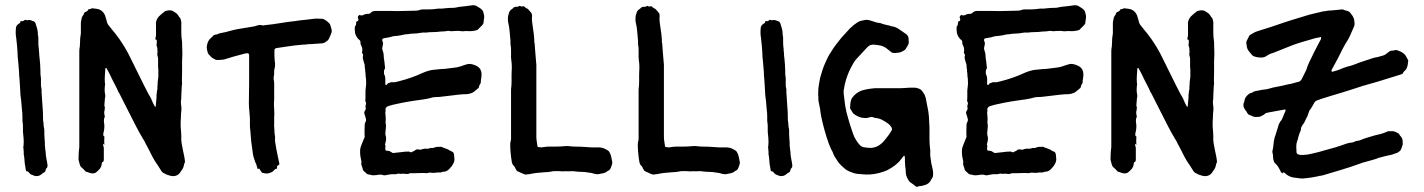

<svg xmlns="http://www.w3.org/2000/svg" viewBox="-20 -665 5458 736"><path d="M120 10Q114 10 112 9Q108 7 105 6Q102 5 99 4Q96 2 93.5 -0.5Q91 -3 89 -6Q87 -8 85 -8Q79 -8 79 -14Q78 -20 77 -26Q76 -32 75 -38Q74 -47 73.5 -56Q73 -65 71 -73V-82Q71 -86 70.5 -89Q70 -92 70 -96Q68 -101 70 -104Q72 -122 70 -140Q69 -145 69 -150Q69 -155 68 -160Q68 -170 68 -180.5Q68 -191 66 -201V-217Q66 -225 65.5 -232Q65 -239 64 -246Q63 -255 62.5 -264Q62 -273 61 -282Q60 -284 60 -289Q59 -294 58.5 -299.5Q58 -305 58 -310L55 -360Q54 -368 53.5 -375.5Q53 -383 53 -390Q52 -402 51 -414Q50 -426 49 -437Q49 -439 48.5 -441Q48 -443 48 -444Q48 -456 47 -468Q46 -480 45 -493L42 -521Q39 -537 41 -556Q41 -565 48 -571Q50 -573 51 -573.5Q52 -574 53 -575Q58 -576 58 -582Q58 -584 62 -584H67Q68 -584 68.5 -584.5Q69 -585 70 -585Q72 -586 73.5 -587.5Q75 -589 76 -589Q78 -589 80 -588.5Q82 -588 84 -587Q86 -587 87 -588Q92 -589 97.5 -587.5Q103 -586 107 -584Q113 -583 116 -576Q119 -567 121.5 -558.5Q124 -550 125 -541V-533Q127 -526 127 -518.5Q127 -511 127 -503Q127 -496 127.5 -489.5Q128 -483 129 -477Q129 -474 129 -471Q129 -468 130 -465Q130 -459 130.5 -453Q131 -447 132 -440Q133 -429 134 -417Q135 -405 135 -393Q135 -388 135 -382.5Q135 -377 136 -372Q137 -369 137 -366Q137 -363 137 -360V-340Q137 -334 138 -330Q140 -323 139.5 -316.5Q139 -310 140 -303L143 -257Q144 -247 144.5 -236.5Q145 -226 145 -215Q145 -211 145 -206.5Q145 -202 146 -198Q147 -195 147 -192Q147 -189 147 -186Q148 -185 147.5 -182.5Q147 -180 148 -178Q150 -171 150 -164Q150 -157 150 -149Q150 -145 150.5 -140.5Q151 -136 151 -131Q152 -126 152 -120Q152 -114 152 -109Q153 -104 153 -98.5Q153 -93 154 -88Q155 -86 155 -84Q155 -73 157 -62Q159 -51 161 -40Q162 -37 162 -33.5Q162 -30 162 -27Q162 -24 160 -22Q156 -19 154 -10Q154 -7 151 -5Q144 -2 139 3Q131 10 120 10Z M634 9Q631 8 627.5 7Q624 6 621 5Q613 2 605 -3Q601 -5 599 -9Q592 -20 586 -29.5Q580 -39 573 -49L564 -65Q557 -79 550 -92.5Q543 -106 536 -119Q534 -124 531.5 -127.5Q529 -131 527 -135Q520 -146 514 -157.5Q508 -169 502 -180L477 -229Q467 -249 457 -268.5Q447 -288 437 -308Q435 -310 433 -314Q429 -325 423.5 -335Q418 -345 413 -355Q409 -362 406 -369.5Q403 -377 399 -384L388 -404Q386 -404 385 -405Q385 -405 384.5 -404.5Q384 -404 384 -403Q383 -390 382 -376Q381 -362 382 -348Q384 -342 382 -335Q380 -317 383 -303Q384 -299 383.5 -295Q383 -291 382 -286Q381 -279 381 -273Q381 -267 380 -260Q382 -256 382 -251.5Q382 -247 381 -243Q378 -233 381 -222Q383 -219 381 -216Q377 -207 379 -194Q382 -177 377 -157Q376 -155 376 -150Q375 -146 378 -143Q382 -141 380 -138Q379 -125 380 -111Q380 -111 380 -110.5Q380 -110 379 -110Q378 -110 378 -111Q377 -112 377 -113Q375 -115 375 -112Q375 -107 376 -106Q378 -101 378 -96Q378 -91 378 -86V-55Q378 -52 377.5 -49Q377 -46 374 -44Q370 -43 370 -37Q369 -26 362.5 -18Q356 -10 348 -4Q344 -1 338.5 -0.5Q333 0 328 -1L310 -7Q308 -7 306 -10Q303 -13 300 -16.5Q297 -20 293 -23Q288 -26 286 -34Q285 -39 283 -45Q281 -51 281 -57Q281 -64 281.5 -70Q282 -76 282 -83Q283 -88 283 -92.5Q283 -97 284 -102V-468Q284 -473 284.5 -478Q285 -483 286 -487Q286 -492 286.5 -497Q287 -502 287 -507Q287 -513 287.5 -519Q288 -525 289 -530Q290 -534 290 -537Q290 -540 290 -544V-575Q290 -582 291.5 -587.5Q293 -593 294 -599L297 -604Q300 -607 302 -613Q304 -619 308 -619Q311 -621 314 -622.5Q317 -624 318 -628L319 -629Q320 -629 321 -629.5Q322 -630 323 -630Q327 -630 329.5 -632Q332 -634 336 -633Q340 -632 344 -632Q348 -632 352 -631Q374 -627 383 -605L389 -585Q390 -575 398 -566Q404 -559 410 -551Q416 -543 423 -535Q449 -502 471 -461Q473 -457 475 -453Q477 -449 479 -445L531 -340Q537 -329 542.5 -317.5Q548 -306 555 -295Q557 -291 559 -287.5Q561 -284 562 -280Q567 -268 574 -256Q574 -256 574.5 -255.5Q575 -255 575 -256Q576 -256 576.5 -256.5Q577 -257 577 -257L580 -292V-302Q581 -307 581.5 -312.5Q582 -318 583 -323Q584 -326 583.5 -330Q583 -334 584 -338Q584 -344 584.5 -350.5Q585 -357 586 -363Q587 -366 587 -369.5Q587 -373 587 -376V-403H586V-430Q586 -435 586 -440Q586 -445 584 -450Q583 -453 583 -459L584 -466Q584 -469 583.5 -471.5Q583 -474 583 -477Q584 -481 582 -485Q580 -489 580 -493Q581 -497 581 -501Q581 -505 581 -509Q581 -513 577 -513Q576 -513 576 -515Q575 -518 576 -520Q578 -525 578 -531Q578 -537 578 -543V-572Q577 -578 579 -584Q581 -590 584 -595L588 -601Q593 -606 599 -611Q605 -616 611 -621Q611 -621 615 -623Q620 -624 624.5 -625Q629 -626 634 -625Q638 -625 640 -624Q644 -622 648 -619.5Q652 -617 656 -614Q658 -613 658.5 -612Q659 -611 660 -610Q662 -608 663.5 -605.5Q665 -603 666 -601Q671 -597 672.5 -591.5Q674 -586 675 -581V-539Q675 -532 675.5 -525.5Q676 -519 677 -512Q678 -508 678 -504.5Q678 -501 678 -497Q678 -489 678.5 -480.5Q679 -472 679 -464V-457Q679 -450 678.5 -443.5Q678 -437 678 -430V-386Q678 -376 677.5 -365.5Q677 -355 678 -344Q678 -340 677 -338Q676 -328 676 -318.5Q676 -309 675 -299Q675 -295 675 -290Q675 -285 674 -280Q673 -276 673.5 -272Q674 -268 674 -264Q676 -255 675.5 -246Q675 -237 674 -228Q673 -212 672.5 -195.5Q672 -179 674 -162Q674 -158 674.5 -153Q675 -148 675 -143Q674 -128 676.5 -114Q679 -100 682 -86Q684 -76 686 -66.5Q688 -57 689 -46Q689 -42 688 -41Q687 -39 686 -36.5Q685 -34 685 -32Q684 -24 679.5 -17Q675 -10 670 -3Q657 14 634 9Z M993 -1Q991 -2 987 -2Q985 -2 983 -5Q981 -8 979 -10.5Q977 -13 975 -17Q972 -21 970 -17H968Q968 -18 967.5 -18.5Q967 -19 967 -19Q964 -33 958 -45Q955 -53 952.5 -61.5Q950 -70 949 -79L943 -123L940 -159V-161Q938 -173 938 -185.5Q938 -198 938 -211Q937 -218 937 -224.5Q937 -231 936 -238Q935 -246 934.5 -254Q934 -262 934 -269L935 -348V-455Q933 -461 929 -461Q927 -461 924.5 -460.5Q922 -460 920 -460L875 -448Q866 -445 857 -442.5Q848 -440 839 -437Q832 -436 825.5 -435.5Q819 -435 812 -435Q807 -435 801 -439Q794 -442 789 -447Q784 -452 779 -458L777 -461Q775 -468 773.5 -474.5Q772 -481 773 -488Q774 -497 777.5 -505Q781 -513 788 -519Q791 -521 793.5 -524Q796 -527 799 -530Q803 -532 804 -532Q810 -532 815 -534.5Q820 -537 825 -538Q830 -539 835 -540Q840 -541 845 -542Q859 -546 873 -549.5Q887 -553 901 -555L955 -564Q957 -565 958.5 -565Q960 -565 961 -566Q967 -568 973 -569Q979 -570 985 -568Q987 -567 988.5 -567.5Q990 -568 991 -568Q1008 -570 1025 -572Q1042 -574 1058 -577Q1071 -579 1084 -581Q1097 -583 1110 -584Q1120 -586 1130 -587Q1140 -588 1150 -589Q1158 -590 1166.5 -591Q1175 -592 1183 -593Q1191 -594 1198.5 -593.5Q1206 -593 1214 -593Q1219 -593 1223.5 -590Q1228 -587 1232 -585Q1236 -582 1243 -575Q1245 -573 1247 -566Q1248 -563 1249 -559.5Q1250 -556 1251 -552Q1253 -543 1249 -535L1243 -521Q1242 -518 1240.5 -515.5Q1239 -513 1237 -511Q1235 -509 1235 -509Q1231 -506 1226.5 -503Q1222 -500 1216 -499L1173 -496Q1167 -496 1161 -495.5Q1155 -495 1148 -494H1143Q1127 -493 1112 -491Q1097 -489 1082 -487L1042 -481Q1039 -481 1038 -480Q1034 -480 1032 -474V-471Q1032 -461 1032 -451.5Q1032 -442 1033 -432Q1036 -418 1033 -404Q1032 -401 1031.5 -398.5Q1031 -396 1031 -394Q1032 -382 1029 -368Q1029 -365 1029 -362Q1029 -359 1030 -356Q1031 -352 1031 -347Q1031 -342 1031 -337V-285Q1031 -281 1030.5 -275.5Q1030 -270 1030 -265Q1030 -261 1030.5 -256Q1031 -251 1031 -246Q1031 -239 1031.5 -232Q1032 -225 1031 -217V-186Q1031 -185 1030.5 -184Q1030 -183 1031 -181Q1032 -172 1032 -162.5Q1032 -153 1034 -144Q1034 -141 1034.5 -138Q1035 -135 1034 -132Q1034 -123 1036 -113.5Q1038 -104 1039 -95Q1041 -84 1043.5 -73Q1046 -62 1048 -51L1051 -37Q1051 -34 1048 -32Q1048 -32 1047.5 -32Q1047 -32 1046 -31Q1041 -29 1042 -25V-20Q1042 -20 1041.5 -19Q1041 -18 1040 -18Q1035 -18 1032 -14Q1029 -10 1025.5 -7.5Q1022 -5 1017 -3Q1004 2 993 -1Z M1456 7Q1450 7 1448 6Q1443 4 1438.5 4.5Q1434 5 1429 5Q1428 5 1427 5.5Q1426 6 1425 6Q1418 7 1411.5 7Q1405 7 1399 5Q1398 4 1397 4Q1390 5 1385 0Q1380 -5 1375 -9Q1370 -14 1370 -20L1367 -28Q1364 -35 1365 -41Q1366 -43 1365.5 -45Q1365 -47 1365 -49Q1364 -51 1364 -53.5Q1364 -56 1363 -58Q1361 -67 1360.5 -76.5Q1360 -86 1361 -95Q1362 -101 1368 -115.5Q1374 -130 1375 -133Q1378 -138 1378 -141Q1377 -152 1377.5 -163.5Q1378 -175 1378 -186Q1378 -193 1381 -197Q1385 -204 1382 -212L1379 -223Q1373 -234 1380 -242Q1380 -243 1380.5 -243.5Q1381 -244 1381 -245Q1383 -247 1382 -250.5Q1381 -254 1381 -256Q1381 -260 1382.5 -264.5Q1384 -269 1383 -273Q1383 -273 1381 -275Q1380 -277 1380.5 -283Q1381 -289 1381 -290V-318Q1382 -323 1382 -327.5Q1382 -332 1383 -337Q1384 -343 1383.5 -349.5Q1383 -356 1383 -363Q1382 -368 1381.5 -374Q1381 -380 1381 -386Q1380 -388 1380 -391Q1380 -394 1380 -396Q1379 -401 1378.5 -406Q1378 -411 1378 -416Q1378 -418 1374 -429.5Q1370 -441 1371 -449Q1372 -451 1372 -454Q1372 -457 1370 -459Q1368 -460 1368 -463V-466Q1371 -478 1365 -490Q1361 -496 1362 -502Q1362 -510 1355 -514Q1350 -519 1346 -526Q1342 -533 1341 -540Q1340 -545 1340 -550Q1340 -555 1340 -559Q1340 -563 1341 -564Q1345 -568 1345 -573.5Q1345 -579 1346 -582Q1347 -583 1348 -583Q1349 -583 1350 -584Q1354 -585 1354 -591Q1352 -595 1352 -598Q1351 -602 1355 -605Q1357 -609 1360 -607Q1367 -604 1376 -609Q1380 -611 1381 -611Q1384 -611 1384 -611Q1385 -612 1390 -612Q1396 -611 1401 -616Q1408 -623 1418 -623H1480Q1503 -622 1526 -623Q1549 -624 1571 -624Q1576 -624 1579.5 -624.5Q1583 -625 1587 -626Q1593 -629 1601 -629H1624Q1632 -629 1638.5 -629.5Q1645 -630 1652 -631Q1656 -632 1659.5 -632Q1663 -632 1667 -632Q1671 -632 1675 -632Q1679 -632 1683 -633Q1691 -634 1700 -634.5Q1709 -635 1717 -635Q1721 -635 1724.5 -635.5Q1728 -636 1732 -637Q1740 -639 1747.5 -639.5Q1755 -640 1762 -641Q1770 -642 1777.5 -643Q1785 -644 1792 -645Q1801 -645 1805 -643Q1811 -639 1816.5 -636Q1822 -633 1827 -628Q1831 -624 1832 -621Q1833 -617 1834 -613Q1835 -609 1836 -604V-597Q1835 -592 1834.5 -586.5Q1834 -581 1833 -575Q1831 -571 1828 -568L1810 -550Q1800 -547 1790.5 -546Q1781 -545 1771 -546H1764Q1759 -545 1754 -545Q1749 -545 1744 -546Q1738 -547 1732 -546.5Q1726 -546 1720 -546Q1716 -546 1712.5 -545.5Q1709 -545 1705 -546Q1700 -547 1695.5 -546.5Q1691 -546 1686 -545Q1682 -545 1677.5 -544.5Q1673 -544 1668 -544Q1655 -542 1640.5 -542Q1626 -542 1612 -540Q1603 -541 1595 -539.5Q1587 -538 1578 -537Q1570 -536 1561 -536Q1552 -536 1544 -534Q1534 -534 1524.5 -531.5Q1515 -529 1505 -528L1498 -527Q1491 -527 1485 -525.5Q1479 -524 1472 -522Q1468 -521 1464 -520.5Q1460 -520 1455 -519Q1452 -519 1448 -517Q1445 -516 1445 -511L1448 -502Q1449 -500 1447.5 -492Q1446 -484 1445 -480Q1445 -477 1446 -474Q1447 -471 1448 -468Q1451 -460 1451 -450.5Q1451 -441 1453 -433Q1454 -429 1454 -424.5Q1454 -420 1455 -415Q1455 -413 1455.5 -410.5Q1456 -408 1456 -405Q1456 -402 1455 -401Q1452 -397 1452 -392Q1452 -387 1452 -382Q1457 -372 1457 -362Q1457 -352 1457 -342Q1457 -339 1462 -340H1463Q1465 -344 1467 -346Q1470 -346 1474 -348Q1477 -350 1482 -350Q1490 -349 1497 -350.5Q1504 -352 1511 -354Q1558 -366 1599 -385Q1610 -390 1622 -393.5Q1634 -397 1646 -398H1649Q1658 -399 1667 -400Q1676 -401 1685 -401Q1697 -402 1708.5 -404Q1720 -406 1732 -407Q1739 -409 1745 -410.5Q1751 -412 1758 -415Q1771 -420 1782 -420Q1790 -419 1797 -416.5Q1804 -414 1811 -410Q1826 -400 1826 -380Q1826 -372 1824.5 -364Q1823 -356 1823 -348Q1823 -346 1821 -344L1818 -339Q1817 -335 1816 -331Q1815 -327 1811 -325Q1805 -320 1798.5 -314.5Q1792 -309 1784 -307Q1780 -306 1776.5 -305Q1773 -304 1769 -304Q1753 -304 1736.5 -302Q1720 -300 1703 -298Q1690 -297 1677.5 -295Q1665 -293 1652 -293Q1640 -293 1625 -288Q1615 -286 1604 -284Q1593 -282 1582 -281Q1574 -280 1565.5 -278.5Q1557 -277 1549 -276L1532 -273Q1530 -272 1526 -272Q1519 -270 1512 -269Q1505 -268 1498 -266Q1491 -265 1484.5 -263Q1478 -261 1471 -259Q1466 -258 1463 -255.5Q1460 -253 1458 -249Q1457 -246 1458 -243Q1459 -239 1457 -235Q1458 -225 1458.5 -215Q1459 -205 1458 -195Q1460 -187 1459.5 -179Q1459 -171 1458 -163Q1456 -151 1459 -143Q1462 -130 1457 -116Q1455 -110 1457 -108Q1459 -105 1457 -101V-95Q1456 -87 1464 -87H1466Q1473 -87 1480 -82Q1485 -77 1492 -79L1520 -82Q1526 -83 1532 -83.5Q1538 -84 1544 -84Q1546 -85 1550 -83Q1555 -80 1559 -82Q1561 -84 1564.5 -85Q1568 -86 1570 -88Q1576 -94 1585 -92Q1593 -90 1598 -93Q1607 -96 1615 -95Q1620 -94 1625 -96Q1630 -98 1635 -98Q1637 -98 1638 -97.5Q1639 -97 1640 -98Q1642 -98 1644 -99Q1646 -100 1647 -100Q1654 -103 1660 -102Q1665 -102 1665 -102Q1669 -103 1672.5 -102Q1676 -101 1679 -99Q1684 -98 1687.5 -96Q1691 -94 1695 -93Q1697 -93 1698 -92Q1703 -88 1710.5 -85Q1718 -82 1719 -78Q1721 -72 1721 -66.5Q1721 -61 1722 -55Q1722 -52 1721.5 -49Q1721 -46 1720 -43Q1718 -39 1715.5 -34Q1713 -29 1709 -25Q1707 -23 1705.5 -21Q1704 -19 1702 -17Q1698 -13 1693 -10Q1688 -7 1682 -7Q1678 -7 1676 -6Q1672 -4 1668 -4Q1664 -4 1659 -4Q1652 -3 1645.5 -2.5Q1639 -2 1632 -3Q1628 -4 1625 -3Q1615 0 1605 -2Q1595 -2 1585.5 -1.5Q1576 -1 1567 -1H1554Q1551 -1 1549 0Q1545 2 1539.5 2Q1534 2 1529 1H1519Q1518 1 1516 1.5Q1514 2 1512 1Q1509 0 1506.5 0.5Q1504 1 1501 2Q1499 2 1497.5 2.5Q1496 3 1494 3Q1484 2 1475 3.5Q1466 5 1456 7Z M2003 3Q1995 6 1985 1L1965 -8Q1960 -10 1957 -17L1954 -23Q1952 -28 1949 -30Q1944 -34 1942 -44Q1940 -54 1939 -64Q1938 -74 1937 -84Q1936 -92 1936 -100Q1936 -108 1936 -115L1937 -122Q1939 -127 1939 -132Q1939 -137 1939 -141V-323Q1941 -337 1941 -351.5Q1941 -366 1941 -380Q1942 -394 1942 -407.5Q1942 -421 1940 -434Q1939 -439 1939 -445Q1939 -451 1939 -457Q1939 -466 1939 -475Q1939 -484 1937 -493V-496Q1937 -510 1935.5 -523.5Q1934 -537 1933 -550Q1932 -558 1931 -565Q1930 -572 1928 -579Q1927 -583 1927 -587Q1927 -591 1927 -595Q1927 -602 1929 -608.5Q1931 -615 1933 -621Q1934 -623 1938 -627Q1940 -629 1942 -630Q1944 -631 1945 -632Q1951 -640 1961 -639Q1963 -638 1967 -640Q1972 -644 1976 -641Q1979 -639 1986 -641Q1989 -641 1991 -639Q1994 -635 1999 -633Q2004 -631 2006.5 -627.5Q2009 -624 2012 -621Q2014 -618 2016.5 -615.5Q2019 -613 2019 -609Q2020 -605 2019.5 -601.5Q2019 -598 2019 -594Q2019 -585 2020.5 -575.5Q2022 -566 2023 -557Q2025 -547 2026 -536.5Q2027 -526 2028 -515V-505Q2030 -498 2030 -491Q2030 -484 2031 -477V-476Q2032 -464 2033 -452Q2034 -440 2035 -428Q2036 -423 2036 -417.5Q2036 -412 2036 -407V-141Q2036 -132 2037.5 -123Q2039 -114 2040 -106Q2040 -101 2046 -101Q2055 -99 2063 -101Q2074 -103 2084.5 -103Q2095 -103 2106 -103Q2117 -103 2127.5 -103.5Q2138 -104 2148 -105H2159Q2167 -104 2173.5 -103.5Q2180 -103 2187 -103Q2198 -103 2209.5 -102.5Q2221 -102 2232 -101Q2240 -100 2248.5 -100Q2257 -100 2266 -100H2271Q2291 -101 2307 -90Q2314 -87 2317 -80Q2319 -76 2320.5 -72.5Q2322 -69 2323 -64Q2324 -60 2324.5 -56.5Q2325 -53 2326 -49Q2329 -40 2324 -29Q2323 -26 2322 -23Q2321 -20 2319 -17Q2317 -14 2314 -12Q2314 -12 2310 -10Q2302 -3 2292.5 -1Q2283 1 2272 3L2262 2Q2247 -3 2232 -4Q2228 -5 2223 -5.5Q2218 -6 2213 -6Q2206 -6 2199 -6.5Q2192 -7 2184 -8L2174 -9Q2165 -8 2156 -8.5Q2147 -9 2138 -8Q2134 -8 2130 -8.5Q2126 -9 2122 -9Q2114 -9 2106.5 -9Q2099 -9 2091 -7Q2087 -6 2081.5 -5.5Q2076 -5 2071 -5Q2056 -4 2041 -2.5Q2026 -1 2012 2Q2009 3 2003 3Z M2492 3Q2484 6 2474 1L2454 -8Q2449 -10 2446 -17L2443 -23Q2441 -28 2438 -30Q2433 -34 2431 -44Q2429 -54 2428 -64Q2427 -74 2426 -84Q2425 -92 2425 -100Q2425 -108 2425 -115L2426 -122Q2428 -127 2428 -132Q2428 -137 2428 -141V-323Q2430 -337 2430 -351.5Q2430 -366 2430 -380Q2431 -394 2431 -407.5Q2431 -421 2429 -434Q2428 -439 2428 -445Q2428 -451 2428 -457Q2428 -466 2428 -475Q2428 -484 2426 -493V-496Q2426 -510 2424.5 -523.5Q2423 -537 2422 -550Q2421 -558 2420 -565Q2419 -572 2417 -579Q2416 -583 2416 -587Q2416 -591 2416 -595Q2416 -602 2418 -608.5Q2420 -615 2422 -621Q2423 -623 2427 -627Q2429 -629 2431 -630Q2433 -631 2434 -632Q2440 -640 2450 -639Q2452 -638 2456 -640Q2461 -644 2465 -641Q2468 -639 2475 -641Q2478 -641 2480 -639Q2483 -635 2488 -633Q2493 -631 2495.5 -627.5Q2498 -624 2501 -621Q2503 -618 2505.5 -615.5Q2508 -613 2508 -609Q2509 -605 2508.5 -601.5Q2508 -598 2508 -594Q2508 -585 2509.5 -575.5Q2511 -566 2512 -557Q2514 -547 2515 -536.5Q2516 -526 2517 -515V-505Q2519 -498 2519 -491Q2519 -484 2520 -477V-476Q2521 -464 2522 -452Q2523 -440 2524 -428Q2525 -423 2525 -417.5Q2525 -412 2525 -407V-141Q2525 -132 2526.5 -123Q2528 -114 2529 -106Q2529 -101 2535 -101Q2544 -99 2552 -101Q2563 -103 2573.5 -103Q2584 -103 2595 -103Q2606 -103 2616.5 -103.5Q2627 -104 2637 -105H2648Q2656 -104 2662.5 -103.5Q2669 -103 2676 -103Q2687 -103 2698.5 -102.5Q2710 -102 2721 -101Q2729 -100 2737.5 -100Q2746 -100 2755 -100H2760Q2780 -101 2796 -90Q2803 -87 2806 -80Q2808 -76 2809.5 -72.5Q2811 -69 2812 -64Q2813 -60 2813.5 -56.5Q2814 -53 2815 -49Q2818 -40 2813 -29Q2812 -26 2811 -23Q2810 -20 2808 -17Q2806 -14 2803 -12Q2803 -12 2799 -10Q2791 -3 2781.5 -1Q2772 1 2761 3L2751 2Q2736 -3 2721 -4Q2717 -5 2712 -5.5Q2707 -6 2702 -6Q2695 -6 2688 -6.5Q2681 -7 2673 -8L2663 -9Q2654 -8 2645 -8.5Q2636 -9 2627 -8Q2623 -8 2619 -8.5Q2615 -9 2611 -9Q2603 -9 2595.5 -9Q2588 -9 2580 -7Q2576 -6 2570.5 -5.5Q2565 -5 2560 -5Q2545 -4 2530 -2.5Q2515 -1 2501 2Q2498 3 2492 3Z M2975 10Q2969 10 2967 9Q2963 7 2960 6Q2957 5 2954 4Q2951 2 2948.5 -0.5Q2946 -3 2944 -6Q2942 -8 2940 -8Q2934 -8 2934 -14Q2933 -20 2932 -26Q2931 -32 2930 -38Q2929 -47 2928.5 -56Q2928 -65 2926 -73V-82Q2926 -86 2925.5 -89Q2925 -92 2925 -96Q2923 -101 2925 -104Q2927 -122 2925 -140Q2924 -145 2924 -150Q2924 -155 2923 -160Q2923 -170 2923 -180.5Q2923 -191 2921 -201V-217Q2921 -225 2920.5 -232Q2920 -239 2919 -246Q2918 -255 2917.5 -264Q2917 -273 2916 -282Q2915 -284 2915 -289Q2914 -294 2913.5 -299.5Q2913 -305 2913 -310L2910 -360Q2909 -368 2908.5 -375.5Q2908 -383 2908 -390Q2907 -402 2906 -414Q2905 -426 2904 -437Q2904 -439 2903.5 -441Q2903 -443 2903 -444Q2903 -456 2902 -468Q2901 -480 2900 -493L2897 -521Q2894 -537 2896 -556Q2896 -565 2903 -571Q2905 -573 2906 -573.5Q2907 -574 2908 -575Q2913 -576 2913 -582Q2913 -584 2917 -584H2922Q2923 -584 2923.5 -584.5Q2924 -585 2925 -585Q2927 -586 2928.5 -587.5Q2930 -589 2931 -589Q2933 -589 2935 -588.5Q2937 -588 2939 -587Q2941 -587 2942 -588Q2947 -589 2952.5 -587.5Q2958 -586 2962 -584Q2968 -583 2971 -576Q2974 -567 2976.5 -558.5Q2979 -550 2980 -541V-533Q2982 -526 2982 -518.5Q2982 -511 2982 -503Q2982 -496 2982.5 -489.5Q2983 -483 2984 -477Q2984 -474 2984 -471Q2984 -468 2985 -465Q2985 -459 2985.5 -453Q2986 -447 2987 -440Q2988 -429 2989 -417Q2990 -405 2990 -393Q2990 -388 2990 -382.5Q2990 -377 2991 -372Q2992 -369 2992 -366Q2992 -363 2992 -360V-340Q2992 -334 2993 -330Q2995 -323 2994.5 -316.5Q2994 -310 2995 -303L2998 -257Q2999 -247 2999.5 -236.5Q3000 -226 3000 -215Q3000 -211 3000 -206.5Q3000 -202 3001 -198Q3002 -195 3002 -192Q3002 -189 3002 -186Q3003 -185 3002.5 -182.5Q3002 -180 3003 -178Q3005 -171 3005 -164Q3005 -157 3005 -149Q3005 -145 3005.5 -140.5Q3006 -136 3006 -131Q3007 -126 3007 -120Q3007 -114 3007 -109Q3008 -104 3008 -98.5Q3008 -93 3009 -88Q3010 -86 3010 -84Q3010 -73 3012 -62Q3014 -51 3016 -40Q3017 -37 3017 -33.5Q3017 -30 3017 -27Q3017 -24 3015 -22Q3011 -19 3009 -10Q3009 -7 3006 -5Q2999 -2 2994 3Q2986 10 2975 10Z M3496 51Q3492 52 3490 49Q3486 46 3482.5 43Q3479 40 3474 37Q3466 33 3461 23Q3452 9 3452 -7Q3452 -12 3451.5 -17Q3451 -22 3450 -27Q3450 -32 3449.5 -36.5Q3449 -41 3449 -45Q3449 -50 3449 -55.5Q3449 -61 3448 -66Q3448 -67 3447.5 -67.5Q3447 -68 3447 -68Q3445 -68 3444 -67L3432 -52Q3428 -46 3422.5 -41.5Q3417 -37 3412 -32Q3396 -20 3380 -12Q3373 -9 3367 -7Q3333 5 3300 4Q3289 3 3277.5 2.5Q3266 2 3254 -1Q3245 -4 3236.5 -7.5Q3228 -11 3220 -17Q3213 -23 3206 -29.5Q3199 -36 3193 -44Q3183 -60 3180 -64Q3177 -68 3171 -84L3166 -93Q3163 -101 3159.5 -108.5Q3156 -116 3154 -124L3149 -138Q3147 -145 3145 -151.5Q3143 -158 3141 -165Q3137 -178 3134 -191.5Q3131 -205 3128 -218L3125 -236Q3125 -238 3124.5 -240.5Q3124 -243 3124 -246L3118 -275Q3117 -280 3117 -284.5Q3117 -289 3117 -293Q3116 -301 3116.5 -309Q3117 -317 3117 -325Q3118 -336 3120 -346.5Q3122 -357 3124 -367Q3128 -381 3132.5 -395.5Q3137 -410 3143 -423Q3148 -434 3153 -444.5Q3158 -455 3165 -465Q3174 -480 3184.5 -494Q3195 -508 3206 -521Q3214 -530 3222 -538.5Q3230 -547 3238 -556Q3252 -570 3268 -580Q3276 -585 3284 -586Q3287 -587 3289.5 -587Q3292 -587 3294 -588Q3305 -590 3314 -587Q3317 -586 3320.5 -585Q3324 -584 3327 -583Q3340 -578 3350 -577Q3356 -577 3364 -573Q3369 -572 3374 -570.5Q3379 -569 3384 -568Q3390 -568 3394 -565Q3395 -565 3396.5 -564.5Q3398 -564 3399 -564Q3407 -563 3413 -560.5Q3419 -558 3425 -554Q3439 -545 3454 -534Q3463 -527 3463 -515V-510Q3466 -498 3457 -486Q3452 -477 3449.5 -474.5Q3447 -472 3437 -467Q3434 -466 3430.5 -464.5Q3427 -463 3422 -463Q3420 -463 3417.5 -462.5Q3415 -462 3413 -462Q3410 -461 3407 -462Q3404 -463 3401 -463Q3400 -462 3398 -464L3383 -476Q3367 -490 3346 -492Q3342 -493 3338 -493Q3334 -493 3329 -494Q3316 -494 3308 -487L3301 -480Q3292 -470 3282.5 -460Q3273 -450 3264 -440Q3257 -433 3252 -424Q3247 -415 3242 -406Q3226 -375 3218 -340Q3217 -334 3216 -328.5Q3215 -323 3214 -318Q3214 -313 3214 -308Q3214 -303 3215 -298Q3216 -294 3216 -290.5Q3216 -287 3217 -283L3220 -259Q3221 -253 3222.5 -246.5Q3224 -240 3225 -234Q3235 -195 3249 -155Q3254 -140 3261 -129L3267 -120Q3270 -116 3273 -112.5Q3276 -109 3279 -106Q3285 -102 3289 -101Q3304 -98 3320 -98Q3340 -100 3354 -111Q3361 -116 3366.5 -122Q3372 -128 3377 -135Q3389 -149 3398 -165Q3401 -171 3397 -177Q3391 -187 3382 -193Q3371 -201 3359.5 -206.5Q3348 -212 3334 -213L3329 -215Q3321 -218 3312 -215Q3305 -212 3297.5 -212.5Q3290 -213 3282 -214Q3264 -219 3251 -230Q3247 -235 3244.5 -240Q3242 -245 3239 -249Q3239 -251 3238.5 -253Q3238 -255 3239 -256Q3239 -261 3239.5 -266Q3240 -271 3241 -276Q3241 -277 3243 -283Q3245 -288 3248.5 -292.5Q3252 -297 3256 -301Q3272 -316 3291 -320Q3302 -323 3313 -324.5Q3324 -326 3334 -327H3418Q3426 -327 3435 -327Q3444 -327 3453 -328Q3461 -329 3468.5 -329Q3476 -329 3484 -329Q3493 -329 3500 -326Q3511 -323 3517 -313Q3520 -309 3523 -304Q3526 -299 3527 -294Q3528 -293 3528 -291.5Q3528 -290 3529 -288L3536 -251Q3538 -243 3539 -234Q3540 -225 3541 -216Q3541 -211 3541.5 -205.5Q3542 -200 3542 -195Q3542 -191 3542.5 -186Q3543 -181 3543 -176V-130Q3543 -123 3543.5 -114.5Q3544 -106 3545 -98Q3546 -94 3546 -90Q3546 -86 3546 -81Q3545 -71 3547 -60.5Q3549 -50 3550 -39Q3551 -34 3552.5 -28.5Q3554 -23 3555 -17Q3556 -13 3556.5 -8.5Q3557 -4 3557 1Q3557 5 3556.5 9.5Q3556 14 3553 18Q3551 20 3549 24Q3545 35 3532 42Q3522 46 3511 48Q3502 48 3496 51Z M3763 7Q3757 7 3755 6Q3750 4 3745.5 4.5Q3741 5 3736 5Q3735 5 3734 5.5Q3733 6 3732 6Q3725 7 3718.5 7Q3712 7 3706 5Q3705 4 3704 4Q3697 5 3692 0Q3687 -5 3682 -9Q3677 -14 3677 -20L3674 -28Q3671 -35 3672 -41Q3673 -43 3672.5 -45Q3672 -47 3672 -49Q3671 -51 3671 -53.5Q3671 -56 3670 -58Q3668 -67 3667.5 -76.5Q3667 -86 3668 -95Q3669 -101 3675 -115.5Q3681 -130 3682 -133Q3685 -138 3685 -141Q3684 -152 3684.5 -163.5Q3685 -175 3685 -186Q3685 -193 3688 -197Q3692 -204 3689 -212L3686 -223Q3680 -234 3687 -242Q3687 -243 3687.5 -243.5Q3688 -244 3688 -245Q3690 -247 3689 -250.5Q3688 -254 3688 -256Q3688 -260 3689.5 -264.5Q3691 -269 3690 -273Q3690 -273 3688 -275Q3687 -277 3687.5 -283Q3688 -289 3688 -290V-318Q3689 -323 3689 -327.5Q3689 -332 3690 -337Q3691 -343 3690.5 -349.5Q3690 -356 3690 -363Q3689 -368 3688.5 -374Q3688 -380 3688 -386Q3687 -388 3687 -391Q3687 -394 3687 -396Q3686 -401 3685.5 -406Q3685 -411 3685 -416Q3685 -418 3681 -429.5Q3677 -441 3678 -449Q3679 -451 3679 -454Q3679 -457 3677 -459Q3675 -460 3675 -463V-466Q3678 -478 3672 -490Q3668 -496 3669 -502Q3669 -510 3662 -514Q3657 -519 3653 -526Q3649 -533 3648 -540Q3647 -545 3647 -550Q3647 -555 3647 -559Q3647 -563 3648 -564Q3652 -568 3652 -573.5Q3652 -579 3653 -582Q3654 -583 3655 -583Q3656 -583 3657 -584Q3661 -585 3661 -591Q3659 -595 3659 -598Q3658 -602 3662 -605Q3664 -609 3667 -607Q3674 -604 3683 -609Q3687 -611 3688 -611Q3691 -611 3691 -611Q3692 -612 3697 -612Q3703 -611 3708 -616Q3715 -623 3725 -623H3787Q3810 -622 3833 -623Q3856 -624 3878 -624Q3883 -624 3886.5 -624.5Q3890 -625 3894 -626Q3900 -629 3908 -629H3931Q3939 -629 3945.5 -629.5Q3952 -630 3959 -631Q3963 -632 3966.5 -632Q3970 -632 3974 -632Q3978 -632 3982 -632Q3986 -632 3990 -633Q3998 -634 4007 -634.5Q4016 -635 4024 -635Q4028 -635 4031.5 -635.5Q4035 -636 4039 -637Q4047 -639 4054.5 -639.5Q4062 -640 4069 -641Q4077 -642 4084.5 -643Q4092 -644 4099 -645Q4108 -645 4112 -643Q4118 -639 4123.5 -636Q4129 -633 4134 -628Q4138 -624 4139 -621Q4140 -617 4141 -613Q4142 -609 4143 -604V-597Q4142 -592 4141.5 -586.5Q4141 -581 4140 -575Q4138 -571 4135 -568L4117 -550Q4107 -547 4097.5 -546Q4088 -545 4078 -546H4071Q4066 -545 4061 -545Q4056 -545 4051 -546Q4045 -547 4039 -546.5Q4033 -546 4027 -546Q4023 -546 4019.5 -545.5Q4016 -545 4012 -546Q4007 -547 4002.5 -546.5Q3998 -546 3993 -545Q3989 -545 3984.5 -544.5Q3980 -544 3975 -544Q3962 -542 3947.5 -542Q3933 -542 3919 -540Q3910 -541 3902 -539.5Q3894 -538 3885 -537Q3877 -536 3868 -536Q3859 -536 3851 -534Q3841 -534 3831.5 -531.5Q3822 -529 3812 -528L3805 -527Q3798 -527 3792 -525.5Q3786 -524 3779 -522Q3775 -521 3771 -520.5Q3767 -520 3762 -519Q3759 -519 3755 -517Q3752 -516 3752 -511L3755 -502Q3756 -500 3754.5 -492Q3753 -484 3752 -480Q3752 -477 3753 -474Q3754 -471 3755 -468Q3758 -460 3758 -450.5Q3758 -441 3760 -433Q3761 -429 3761 -424.5Q3761 -420 3762 -415Q3762 -413 3762.5 -410.5Q3763 -408 3763 -405Q3763 -402 3762 -401Q3759 -397 3759 -392Q3759 -387 3759 -382Q3764 -372 3764 -362Q3764 -352 3764 -342Q3764 -339 3769 -340H3770Q3772 -344 3774 -346Q3777 -346 3781 -348Q3784 -350 3789 -350Q3797 -349 3804 -350.5Q3811 -352 3818 -354Q3865 -366 3906 -385Q3917 -390 3929 -393.5Q3941 -397 3953 -398H3956Q3965 -399 3974 -400Q3983 -401 3992 -401Q4004 -402 4015.5 -404Q4027 -406 4039 -407Q4046 -409 4052 -410.5Q4058 -412 4065 -415Q4078 -420 4089 -420Q4097 -419 4104 -416.5Q4111 -414 4118 -410Q4133 -400 4133 -380Q4133 -372 4131.5 -364Q4130 -356 4130 -348Q4130 -346 4128 -344L4125 -339Q4124 -335 4123 -331Q4122 -327 4118 -325Q4112 -320 4105.5 -314.5Q4099 -309 4091 -307Q4087 -306 4083.5 -305Q4080 -304 4076 -304Q4060 -304 4043.5 -302Q4027 -300 4010 -298Q3997 -297 3984.5 -295Q3972 -293 3959 -293Q3947 -293 3932 -288Q3922 -286 3911 -284Q3900 -282 3889 -281Q3881 -280 3872.5 -278.5Q3864 -277 3856 -276L3839 -273Q3837 -272 3833 -272Q3826 -270 3819 -269Q3812 -268 3805 -266Q3798 -265 3791.5 -263Q3785 -261 3778 -259Q3773 -258 3770 -255.5Q3767 -253 3765 -249Q3764 -246 3765 -243Q3766 -239 3764 -235Q3765 -225 3765.5 -215Q3766 -205 3765 -195Q3767 -187 3766.5 -179Q3766 -171 3765 -163Q3763 -151 3766 -143Q3769 -130 3764 -116Q3762 -110 3764 -108Q3766 -105 3764 -101V-95Q3763 -87 3771 -87H3773Q3780 -87 3787 -82Q3792 -77 3799 -79L3827 -82Q3833 -83 3839 -83.5Q3845 -84 3851 -84Q3853 -85 3857 -83Q3862 -80 3866 -82Q3868 -84 3871.5 -85Q3875 -86 3877 -88Q3883 -94 3892 -92Q3900 -90 3905 -93Q3914 -96 3922 -95Q3927 -94 3932 -96Q3937 -98 3942 -98Q3944 -98 3945 -97.5Q3946 -97 3947 -98Q3949 -98 3951 -99Q3953 -100 3954 -100Q3961 -103 3967 -102Q3972 -102 3972 -102Q3976 -103 3979.5 -102Q3983 -101 3986 -99Q3991 -98 3994.5 -96Q3998 -94 4002 -93Q4004 -93 4005 -92Q4010 -88 4017.5 -85Q4025 -82 4026 -78Q4028 -72 4028 -66.5Q4028 -61 4029 -55Q4029 -52 4028.5 -49Q4028 -46 4027 -43Q4025 -39 4022.5 -34Q4020 -29 4016 -25Q4014 -23 4012.5 -21Q4011 -19 4009 -17Q4005 -13 4000 -10Q3995 -7 3989 -7Q3985 -7 3983 -6Q3979 -4 3975 -4Q3971 -4 3966 -4Q3959 -3 3952.5 -2.5Q3946 -2 3939 -3Q3935 -4 3932 -3Q3922 0 3912 -2Q3902 -2 3892.5 -1.5Q3883 -1 3874 -1H3861Q3858 -1 3856 0Q3852 2 3846.5 2Q3841 2 3836 1H3826Q3825 1 3823 1.5Q3821 2 3819 1Q3816 0 3813.5 0.5Q3811 1 3808 2Q3806 2 3804.5 2.5Q3803 3 3801 3Q3791 2 3782 3.5Q3773 5 3763 7Z M4590 9Q4587 8 4583.5 7Q4580 6 4577 5Q4569 2 4561 -3Q4557 -5 4555 -9Q4548 -20 4542 -29.5Q4536 -39 4529 -49L4520 -65Q4513 -79 4506 -92.5Q4499 -106 4492 -119Q4490 -124 4487.5 -127.5Q4485 -131 4483 -135Q4476 -146 4470 -157.5Q4464 -169 4458 -180L4433 -229Q4423 -249 4413 -268.5Q4403 -288 4393 -308Q4391 -310 4389 -314Q4385 -325 4379.5 -335Q4374 -345 4369 -355Q4365 -362 4362 -369.5Q4359 -377 4355 -384L4344 -404Q4342 -404 4341 -405Q4341 -405 4340.5 -404.5Q4340 -404 4340 -403Q4339 -390 4338 -376Q4337 -362 4338 -348Q4340 -342 4338 -335Q4336 -317 4339 -303Q4340 -299 4339.5 -295Q4339 -291 4338 -286Q4337 -279 4337 -273Q4337 -267 4336 -260Q4338 -256 4338 -251.5Q4338 -247 4337 -243Q4334 -233 4337 -222Q4339 -219 4337 -216Q4333 -207 4335 -194Q4338 -177 4333 -157Q4332 -155 4332 -150Q4331 -146 4334 -143Q4338 -141 4336 -138Q4335 -125 4336 -111Q4336 -111 4336 -110.5Q4336 -110 4335 -110Q4334 -110 4334 -111Q4333 -112 4333 -113Q4331 -115 4331 -112Q4331 -107 4332 -106Q4334 -101 4334 -96Q4334 -91 4334 -86V-55Q4334 -52 4333.5 -49Q4333 -46 4330 -44Q4326 -43 4326 -37Q4325 -26 4318.5 -18Q4312 -10 4304 -4Q4300 -1 4294.5 -0.5Q4289 0 4284 -1L4266 -7Q4264 -7 4262 -10Q4259 -13 4256 -16.5Q4253 -20 4249 -23Q4244 -26 4242 -34Q4241 -39 4239 -45Q4237 -51 4237 -57Q4237 -64 4237.5 -70Q4238 -76 4238 -83Q4239 -88 4239 -92.5Q4239 -97 4240 -102V-468Q4240 -473 4240.5 -478Q4241 -483 4242 -487Q4242 -492 4242.5 -497Q4243 -502 4243 -507Q4243 -513 4243.5 -519Q4244 -525 4245 -530Q4246 -534 4246 -537Q4246 -540 4246 -544V-575Q4246 -582 4247.5 -587.5Q4249 -593 4250 -599L4253 -604Q4256 -607 4258 -613Q4260 -619 4264 -619Q4267 -621 4270 -622.5Q4273 -624 4274 -628L4275 -629Q4276 -629 4277 -629.5Q4278 -630 4279 -630Q4283 -630 4285.5 -632Q4288 -634 4292 -633Q4296 -632 4300 -632Q4304 -632 4308 -631Q4330 -627 4339 -605L4345 -585Q4346 -575 4354 -566Q4360 -559 4366 -551Q4372 -543 4379 -535Q4405 -502 4427 -461Q4429 -457 4431 -453Q4433 -449 4435 -445L4487 -340Q4493 -329 4498.5 -317.5Q4504 -306 4511 -295Q4513 -291 4515 -287.5Q4517 -284 4518 -280Q4523 -268 4530 -256Q4530 -256 4530.5 -255.5Q4531 -255 4531 -256Q4532 -256 4532.5 -256.5Q4533 -257 4533 -257L4536 -292V-302Q4537 -307 4537.5 -312.5Q4538 -318 4539 -323Q4540 -326 4539.5 -330Q4539 -334 4540 -338Q4540 -344 4540.5 -350.5Q4541 -357 4542 -363Q4543 -366 4543 -369.5Q4543 -373 4543 -376V-403H4542V-430Q4542 -435 4542 -440Q4542 -445 4540 -450Q4539 -453 4539 -459L4540 -466Q4540 -469 4539.5 -471.5Q4539 -474 4539 -477Q4540 -481 4538 -485Q4536 -489 4536 -493Q4537 -497 4537 -501Q4537 -505 4537 -509Q4537 -513 4533 -513Q4532 -513 4532 -515Q4531 -518 4532 -520Q4534 -525 4534 -531Q4534 -537 4534 -543V-572Q4533 -578 4535 -584Q4537 -590 4540 -595L4544 -601Q4549 -606 4555 -611Q4561 -616 4567 -621Q4567 -621 4571 -623Q4576 -624 4580.5 -625Q4585 -626 4590 -625Q4594 -625 4596 -624Q4600 -622 4604 -619.5Q4608 -617 4612 -614Q4614 -613 4614.5 -612Q4615 -611 4616 -610Q4618 -608 4619.5 -605.5Q4621 -603 4622 -601Q4627 -597 4628.5 -591.5Q4630 -586 4631 -581V-539Q4631 -532 4631.5 -525.5Q4632 -519 4633 -512Q4634 -508 4634 -504.5Q4634 -501 4634 -497Q4634 -489 4634.5 -480.5Q4635 -472 4635 -464V-457Q4635 -450 4634.5 -443.5Q4634 -437 4634 -430V-386Q4634 -376 4633.5 -365.5Q4633 -355 4634 -344Q4634 -340 4633 -338Q4632 -328 4632 -318.5Q4632 -309 4631 -299Q4631 -295 4631 -290Q4631 -285 4630 -280Q4629 -276 4629.5 -272Q4630 -268 4630 -264Q4632 -255 4631.5 -246Q4631 -237 4630 -228Q4629 -212 4628.5 -195.5Q4628 -179 4630 -162Q4630 -158 4630.5 -153Q4631 -148 4631 -143Q4630 -128 4632.5 -114Q4635 -100 4638 -86Q4640 -76 4642 -66.5Q4644 -57 4645 -46Q4645 -42 4644 -41Q4643 -39 4642 -36.5Q4641 -34 4641 -32Q4640 -24 4635.5 -17Q4631 -10 4626 -3Q4613 14 4590 9Z M4985 18Q4975 20 4965 19Q4955 18 4944 16H4941Q4920 13 4906 -1Q4904 -3 4903 -3Q4899 -6 4896 -1Q4895 -1 4895 -0.5Q4895 0 4895 0Q4889 -6 4886 -14Q4879 -29 4869 -38Q4865 -41 4863 -47Q4860 -56 4860 -64Q4860 -72 4859 -75Q4858 -78 4857.5 -81Q4857 -84 4858 -88Q4860 -96 4861 -105Q4862 -114 4863 -123Q4865 -137 4870 -149L4882 -188Q4884 -193 4887 -198Q4893 -204 4896 -212L4908 -241Q4910 -245 4905 -245H4903Q4888 -242 4873 -239.5Q4858 -237 4843 -234Q4839 -233 4834.5 -232Q4830 -231 4827 -227Q4825 -225 4821.5 -223.5Q4818 -222 4815 -220L4807 -217H4800Q4788 -215 4778 -221Q4776 -223 4773 -223Q4766 -224 4761 -232Q4760 -234 4758.5 -237Q4757 -240 4755 -241Q4752 -245 4750.5 -248.5Q4749 -252 4747 -256Q4746 -263 4747 -269Q4749 -272 4749.5 -275Q4750 -278 4751 -281Q4752 -290 4761 -299Q4766 -305 4773 -308Q4776 -308 4780 -310Q4785 -314 4791.5 -315.5Q4798 -317 4804 -318Q4812 -320 4820 -321Q4828 -322 4836 -323L4844 -325Q4860 -330 4875.5 -332.5Q4891 -335 4906 -339L4919 -342Q4927 -343 4935.5 -345.5Q4944 -348 4952 -350Q4954 -350 4960 -352Q4966 -355 4969 -360L4987 -396Q4988 -398 4990 -404Q4991 -409 4993.5 -414.5Q4996 -420 4998 -425L5017 -464Q5022 -474 5027 -483.5Q5032 -493 5037 -503Q5039 -507 5041 -510Q5043 -513 5044 -517Q5044 -517 5044 -521Q5044 -525 5039 -522L5023 -519Q4995 -511 4968 -503Q4941 -495 4915 -484L4885 -472Q4874 -467 4865 -464Q4858 -462 4850.5 -459Q4843 -456 4836 -451Q4827 -445 4817.5 -444.5Q4808 -444 4798 -446Q4795 -446 4791 -448Q4783 -449 4777 -457L4768 -468Q4760 -477 4759 -490Q4757 -501 4757.5 -504Q4758 -507 4763 -516Q4768 -527 4769.5 -529Q4771 -531 4782 -537Q4794 -544 4802 -546Q4815 -550 4827.5 -554Q4840 -558 4853 -562L4906 -580Q4912 -582 4918.5 -584Q4925 -586 4931 -588L5000 -609Q5011 -612 5023 -614.5Q5035 -617 5046 -620Q5050 -621 5053 -621.5Q5056 -622 5059 -622Q5071 -625 5084 -625L5116 -628Q5121 -629 5124.5 -629Q5128 -629 5132 -627Q5133 -626 5134.5 -626Q5136 -626 5137 -625Q5140 -624 5143.5 -623.5Q5147 -623 5150 -621Q5153 -620 5155 -617Q5157 -614 5159 -612Q5172 -597 5172 -580Q5174 -569 5169 -560L5155 -528Q5151 -519 5145.5 -510Q5140 -501 5135 -493Q5134 -490 5132 -487Q5130 -484 5128 -480Q5110 -443 5089 -405Q5088 -403 5086 -400Q5084 -397 5084 -394Q5084 -390 5088 -390Q5096 -392 5102 -394Q5112 -397 5121 -401Q5130 -405 5140 -408Q5145 -410 5149.5 -411Q5154 -412 5158 -413Q5161 -414 5164 -415Q5167 -416 5170 -417Q5187 -424 5205.5 -430Q5224 -436 5242 -442Q5247 -444 5251.5 -444.5Q5256 -445 5260 -446Q5265 -447 5270.5 -449Q5276 -451 5281 -452Q5286 -453 5289.5 -455.5Q5293 -458 5296 -460Q5299 -463 5302.5 -465.5Q5306 -468 5310 -470Q5312 -471 5316 -471H5322Q5327 -474 5332.5 -473Q5338 -472 5342 -470Q5354 -466 5363 -458Q5369 -452 5372 -445L5373 -444Q5374 -440 5376.5 -437Q5379 -434 5378 -430Q5377 -423 5376 -415.5Q5375 -408 5371 -401Q5371 -399 5368 -397Q5365 -394 5362.5 -391.5Q5360 -389 5358 -385Q5357 -382 5354 -381L5345 -378Q5324 -372 5303 -365Q5282 -358 5261 -352Q5247 -348 5233 -344Q5219 -340 5205 -336Q5186 -330 5166.5 -323.5Q5147 -317 5127 -311Q5106 -305 5085 -298.5Q5064 -292 5042 -285Q5040 -284 5037 -283Q5034 -282 5031 -281Q5021 -278 5017 -269Q5013 -262 5009 -255Q5005 -248 5000 -242Q4999 -239 4997.5 -236Q4996 -233 4995 -229Q4994 -225 4992.5 -221.5Q4991 -218 4989 -214Q4986 -210 4985 -206Q4980 -194 4972 -184Q4967 -177 4967 -170Q4967 -164 4963 -158Q4961 -154 4960 -149.5Q4959 -145 4957 -140Q4956 -132 4952 -123Q4949 -113 4949 -103Q4949 -93 4950 -82Q4950 -75 4957 -73Q4963 -71 4966 -71Q4971 -71 4976 -71Q4981 -71 4985 -72Q4991 -72 4997 -73.5Q5003 -75 5009 -76Q5023 -79 5036 -82.5Q5049 -86 5062 -90L5073 -93Q5086 -96 5098.5 -100Q5111 -104 5123 -108Q5131 -111 5140 -114Q5149 -117 5157 -118Q5162 -118 5168 -120Q5177 -125 5187 -126Q5191 -126 5195 -128Q5209 -134 5223 -138Q5237 -142 5250 -146Q5255 -147 5260.5 -148.5Q5266 -150 5271 -151Q5279 -153 5285.5 -155.5Q5292 -158 5299 -161Q5300 -162 5302 -162H5318Q5323 -162 5326.5 -160.5Q5330 -159 5334 -157Q5341 -155 5344 -150L5347 -145Q5357 -136 5357 -121V-114Q5357 -111 5357 -111Q5356 -107 5354 -101.5Q5352 -96 5350 -91Q5346 -85 5338 -80Q5332 -78 5326.5 -76Q5321 -74 5315 -72Q5304 -70 5292 -67Q5280 -64 5269 -61Q5267 -61 5266 -60Q5250 -54 5234.5 -50Q5219 -46 5202 -41L5194 -38Q5175 -31 5156.5 -25Q5138 -19 5118 -13L5058 5Q5054 6 5049 7.5Q5044 9 5039 9L5031 11Q5021 13 5010 15Q4999 17 4988 18Z"/></svg>

Font: Lacquer
Style: Regular
Weight: 400
Designer: Eli Block, Niki Polyocan
Version: Version 1.100